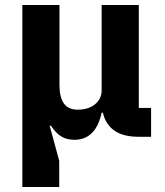

<svg xmlns="http://www.w3.org/2000/svg" viewBox="-20 -545 656 765"><path d="M216 200H69V-525H217V-206Q217 -159 234 -133.5Q251 -108 291 -108Q317 -108 338 -117Q359 -126 372 -143.5Q385 -161 385 -185V-525H533V-115H582V0H532Q459 0 423 -35Q387 -70 387 -128V-132L435 -96H385Q373 -41 345.5 -14.5Q318 12 277 12Q246 12 224.5 -1Q203 -14 183 -44H178L216 96Z"/></svg>

Font: IBM Plex Sans
Style: Bold
Weight: 700
Designer: Mike Abbink, Paul van der Laan, Pieter van Rosmalen
Foundry: Bold Monday
Version: Version 3.201